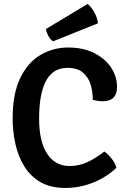

<svg xmlns="http://www.w3.org/2000/svg" viewBox="-20 -938 646 972"><path d="M449.5 -432.5Q450 -472 439 -509.2Q428 -546.5 400 -570.5Q372 -594.5 321.5 -594.5Q248.5 -594.5 213.2 -529Q178 -463.5 178 -338Q178 -221 219 -159.2Q260 -97.5 332.5 -97.5Q381 -97.5 424.5 -118.2Q468 -139 508 -171Q527 -158 545.5 -134.5Q564 -111 569 -88.5Q541 -61 500.8 -37.5Q460.5 -14 412 -0.2Q363.5 13.5 310.5 13.5Q235.5 13.5 184.5 -16.2Q133.5 -46 102.5 -96.8Q71.5 -147.5 57.8 -210.2Q44 -273 44 -338.5Q44 -463.5 82.5 -543Q121 -622.5 185.2 -660Q249.5 -697.5 325 -697.5Q400.5 -697.5 456 -669.8Q511.5 -642 542 -596.5Q572.5 -551 572.5 -497Q572.5 -462 554.5 -443.8Q536.5 -425.5 500 -425.5Q486 -425.5 474.2 -427.5Q462.5 -429.5 449.5 -432.5ZM423.5 -918Q440 -906 456.5 -877.2Q473 -848.5 476 -820L249 -729Q235 -737 225 -755.8Q215 -774.5 212.5 -791Z"/></svg>

Font: Signika Negative Light SemiBold
Style: Regular
Weight: 600
Version: Version 2.001